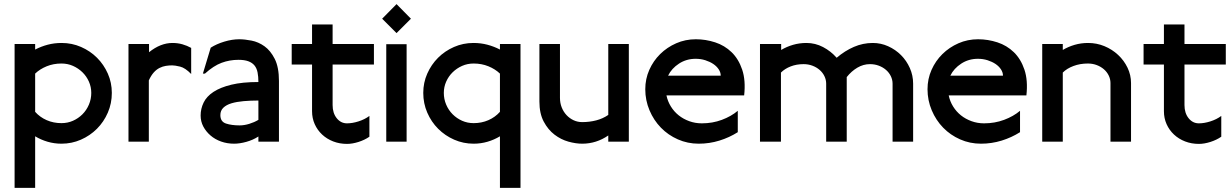

<svg xmlns="http://www.w3.org/2000/svg" viewBox="-20 -689 5992 934"><path d="M424 -237Q424 -266 412.5 -292Q401 -318 381 -337.5Q361 -357 335 -368.5Q309 -380 279 -380Q240 -380 207 -366.5Q174 -353 151 -331V-145Q174 -119 207 -104.5Q240 -90 279 -90Q309 -90 335 -101.5Q361 -113 381 -133Q401 -153 412.5 -180Q424 -207 424 -237ZM524 -237Q524 -186 504.5 -141Q485 -96 451.5 -62.5Q418 -29 373.5 -9.5Q329 10 279 10Q244 10 211.5 0.5Q179 -9 151 -26V225H51V-475H151V-448Q180 -463 212 -471.5Q244 -480 280 -480Q330 -480 374.5 -460.5Q419 -441 452 -408Q485 -375 504.5 -331Q524 -287 524 -237Z M910 -329Q881 -359 856 -365Q831 -371 818 -371Q802 -371 786.5 -368.5Q771 -366 756 -358.5Q741 -351 728 -336.5Q715 -322 704 -298V0H605V-475H705V-435Q761 -480 819 -480Q845 -480 867.5 -473.5Q890 -467 910 -456Z M1237 -106V-200Q1199 -200 1165 -197Q1131 -194 1106 -186.5Q1081 -179 1066.5 -165Q1052 -151 1052 -129Q1052 -97 1079.5 -88Q1107 -79 1146 -79Q1168 -79 1192.5 -86.5Q1217 -94 1237 -106ZM1337 0H1237V-25Q1211 -8 1178.5 1Q1146 10 1119 10Q1085 10 1055.5 -0.5Q1026 -11 1004 -30Q982 -49 969 -73.5Q956 -98 956 -127Q956 -160 970.5 -190Q985 -220 1018.5 -242Q1052 -264 1105.5 -277Q1159 -290 1237 -290Q1237 -316 1233 -336.5Q1229 -357 1218 -370.5Q1207 -384 1188 -391Q1169 -398 1140 -398Q1097 -398 1058 -383.5Q1019 -369 977 -331H967L1005 -457Q1033 -475 1071 -486.5Q1109 -498 1144 -498Q1170 -498 1203.5 -491.5Q1237 -485 1266.5 -464Q1296 -443 1316.5 -402.5Q1337 -362 1337 -295Z M1799 -375H1598V-178Q1598 -139 1618 -114Q1638 -89 1668 -89Q1694 -89 1724 -98.5Q1754 -108 1777 -125V-24Q1754 -8 1724 1.5Q1694 11 1668 11Q1632 11 1601 -1Q1570 -13 1547 -34.5Q1524 -56 1511 -85Q1498 -114 1498 -148V-375H1399V-475H1498V-570H1598V-475H1799Z M1958 0H1859V-474H1958ZM1979 -598 1909 -528 1839 -598 1909 -669Z M2412 -145V-331Q2389 -353 2356 -366.5Q2323 -380 2284 -380Q2254 -380 2228 -368.5Q2202 -357 2182 -337.5Q2162 -318 2150.5 -292Q2139 -266 2139 -237Q2139 -207 2150.5 -180Q2162 -153 2182 -133Q2202 -113 2228 -101.5Q2254 -90 2284 -90Q2323 -90 2356 -104.5Q2389 -119 2412 -145ZM2512 225H2412V-26Q2384 -9 2351.5 0.5Q2319 10 2284 10Q2234 10 2189.5 -9.5Q2145 -29 2111.5 -62.5Q2078 -96 2058.5 -141Q2039 -186 2039 -237Q2039 -287 2058.5 -331Q2078 -375 2111 -408Q2144 -441 2188.5 -460.5Q2233 -480 2283 -480Q2319 -480 2351 -471.5Q2383 -463 2412 -448V-475H2512Z M3039 0H2939V-30Q2881 10 2812 10Q2781 10 2745 0Q2709 -10 2677.5 -34Q2646 -58 2625 -97.5Q2604 -137 2604 -195V-475H2704V-213Q2704 -188 2712.5 -166.5Q2721 -145 2736 -129Q2751 -113 2770.5 -104Q2790 -95 2812 -95Q2848 -95 2880.5 -103.5Q2913 -112 2939 -130V-475H3039Z M3486 -321Q3486 -337 3476 -352Q3466 -367 3449.5 -378Q3433 -389 3411 -396Q3389 -403 3364 -403Q3319 -403 3283 -379.5Q3247 -356 3230 -321ZM3600 -225H3222Q3228 -196 3243.5 -171Q3259 -146 3281.5 -128Q3304 -110 3333 -99.5Q3362 -89 3394 -89Q3446 -89 3491.5 -106Q3537 -123 3569 -150V-46Q3528 -20 3479.5 -5Q3431 10 3379 10Q3325 10 3277.5 -11Q3230 -32 3195 -68Q3160 -104 3139.5 -152.5Q3119 -201 3119 -255Q3119 -305 3138.5 -349Q3158 -393 3191.5 -426Q3225 -459 3269.5 -478.5Q3314 -498 3365 -498Q3413 -498 3459 -483Q3505 -468 3539 -435Q3573 -402 3590.5 -350Q3608 -298 3600 -225Z M4422 0H4322V-282Q4322 -301 4313.5 -318.5Q4305 -336 4290 -349Q4275 -362 4255 -369.5Q4235 -377 4212 -377Q4180 -377 4151 -360Q4122 -343 4099 -314V0H3999V-282Q3999 -301 3990.5 -318.5Q3982 -336 3967 -349Q3952 -362 3932 -369.5Q3912 -377 3889 -377Q3855 -377 3826.5 -366Q3798 -355 3779 -336V0H3677V-475H3780V-446Q3807 -462 3838 -471Q3869 -480 3903 -480Q3946 -480 3984 -460Q4022 -440 4050 -408Q4090 -442 4134 -461Q4178 -480 4226 -480Q4265 -480 4300.5 -464Q4336 -448 4363 -421Q4390 -394 4406 -358Q4422 -322 4422 -282Z M4859 -321Q4859 -337 4849 -352Q4839 -367 4822.5 -378Q4806 -389 4784 -396Q4762 -403 4737 -403Q4692 -403 4656 -379.5Q4620 -356 4603 -321ZM4973 -225H4595Q4601 -196 4616.5 -171Q4632 -146 4654.5 -128Q4677 -110 4706 -99.5Q4735 -89 4767 -89Q4819 -89 4864.5 -106Q4910 -123 4942 -150V-46Q4901 -20 4852.5 -5Q4804 10 4752 10Q4698 10 4650.5 -11Q4603 -32 4568 -68Q4533 -104 4512.5 -152.5Q4492 -201 4492 -255Q4492 -305 4511.5 -349Q4531 -393 4564.5 -426Q4598 -459 4642.5 -478.5Q4687 -498 4738 -498Q4786 -498 4832 -483Q4878 -468 4912 -435Q4946 -402 4963.5 -350Q4981 -298 4973 -225Z M5482 0H5382V-285Q5382 -304 5373.5 -321.5Q5365 -339 5350 -352Q5335 -365 5315 -372.5Q5295 -380 5272 -380Q5234 -380 5202 -368Q5170 -356 5150 -336V0H5050V-475H5150V-446Q5177 -462 5208 -471Q5239 -480 5273 -480Q5315 -480 5352.5 -464.5Q5390 -449 5419 -422Q5448 -395 5465 -359.5Q5482 -324 5482 -285Z M5943 -375H5742V-178Q5742 -139 5762 -114Q5782 -89 5812 -89Q5838 -89 5868 -98.5Q5898 -108 5921 -125V-24Q5898 -8 5868 1.5Q5838 11 5812 11Q5776 11 5745 -1Q5714 -13 5691 -34.5Q5668 -56 5655 -85Q5642 -114 5642 -148V-375H5543V-475H5642V-570H5742V-475H5943Z"/></svg>

Font: Railway
Style: Regular
Weight: 400
Version: 1.000